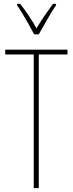

<svg xmlns="http://www.w3.org/2000/svg" viewBox="-20 -970 376 990"><path d="M180 0H154V-689H7V-714H328V-689H180ZM156 -793Q143 -818 126.5 -847Q110 -876 94.5 -902Q79 -928 68 -943V-950H84Q104 -925 127 -891Q150 -857 168 -824Q188 -857 208 -886.5Q228 -916 253 -950H269V-943Q247 -911 223.5 -869.5Q200 -828 180 -793Z"/></svg>

Font: Noto Sans Sinhala UI ExtraCondensed Thin
Style: Regular
Weight: 100
Width: 2
Designer: Jelle Bosma - Monotype Design Team
Foundry: Monotype Imaging Inc.
Version: Version 2.006; ttfautohint (v1.8.4.7-5d5b)